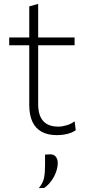

<svg xmlns="http://www.w3.org/2000/svg" viewBox="-20 -688 443 991"><path d="M273.5 9.5Q227 9.5 195.2 -7.8Q163.5 -25 147.2 -59.8Q131 -94.5 131 -146.5Q131 -195.5 131 -243Q131 -290.5 131 -333.5Q131 -376.5 131 -413.2Q131 -450 131 -477.5Q131 -525.5 131 -567.5Q131 -609.5 131 -655L177 -668Q177 -632 177 -602.5Q177 -573 177 -543.2Q177 -513.5 177 -477.5V-151Q177 -92.5 202.8 -63.5Q228.5 -34.5 281 -34.5Q301 -34.5 324.5 -41.5Q348 -48.5 365 -62L371 -16Q362 -9 347 -3Q332 3 313 6.2Q294 9.5 273.5 9.5ZM27.5 -454.5V-494.5H365V-454.5Q313 -454.5 260.2 -454.5Q207.5 -454.5 157.5 -454.5H141.5ZM180.5 283Q202 256 207.2 230.8Q212.5 205.5 212.5 164Q212.5 151 212.5 137.2Q212.5 123.5 212.5 110L240 108.5Q259 109 268.5 121.5Q278 134 278 153Q278 176 269.2 200Q260.5 224 245 245.5Q229.5 267 208.5 282Z"/></svg>

Font: Commissioner Thin ExtraLight
Style: Regular
Weight: 250
Version: Version 1.000